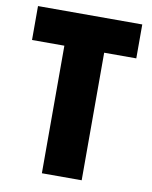

<svg xmlns="http://www.w3.org/2000/svg" viewBox="-81 -775 662 836"><g transform="rotate(10 249.5 -357.0)"><path d="M338 0V-564H480V-714H19V-564H162V0Z"/></g></svg>

Font: Noto Sans Georgian Condensed Black
Style: Regular
Weight: 900
Width: 3
Designer: Monotype Design Team, Akaki Razmadze
Foundry: Google LLC
Version: Version 2.005